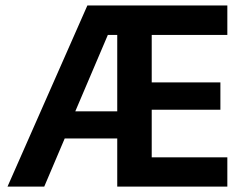

<svg xmlns="http://www.w3.org/2000/svg" viewBox="-20 -694 905 714"><path d="M416 -564V-280H260L381 -564ZM304.9 -673.6 7.9 0H144.5L220.7 -179.2H416V0H825.4V-108.8H544.2V-285.9H799.6V-387.7H544.2V-564H825.4V-673.6Z"/></svg>

Font: Estedad-VF-FD Black
Style: Regular
Weight: 900
Designer: Amin Abedi
Version: Version 4.000